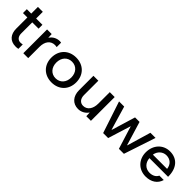

<svg xmlns="http://www.w3.org/2000/svg" viewBox="215 -1672 2741 2741"><g transform="rotate(45 1585.0 -302.0)"><path d="M326 -480H199V-615H100V-480H11V-402H100V-178C100 -64 160 11 274 11C289 11 307 10 326 6V-83C310 -80 298 -78 283 -78C232 -78 199 -117 199 -178V-402H326Z M668 -491C608 -491 551 -462 518 -410H516L513 -480H420V0H519V-228C519 -337 573 -403 659 -403C669 -403 684 -401 695 -399V-488C684 -490 676 -491 668 -491Z M998 11C1148 11 1249 -91 1249 -239C1249 -389 1148 -491 998 -491C849 -491 747 -389 747 -239C747 -91 849 11 998 11ZM998 -72C909 -72 847 -140 847 -239C847 -339 909 -407 998 -407C1088 -407 1150 -339 1150 -239C1150 -140 1088 -72 998 -72Z M1686 -248C1686 -140 1633 -72 1554 -72C1494 -72 1455 -118 1455 -190V-480H1356V-189C1356 -67 1426 11 1535 11C1595 11 1653 -19 1687 -70H1689L1692 0H1785V-480H1686Z M2400 -120H2396L2287 -480H2196L2087 -120H2083L1977 -480H1873L2032 0H2133L2241 -347H2242L2350 0H2451L2610 -480H2506Z M2894 -491C2755 -491 2656 -384 2656 -236C2656 -92 2757 11 2899 11C3010 11 3092 -44 3118 -138H3029C3010 -94 2962 -67 2901 -67C2817 -67 2758 -126 2752 -214H3129C3131 -387 3041 -491 2894 -491ZM2896 -415C2976 -415 3030 -364 3039 -284H2752C2762 -357 2821 -415 2896 -415Z"/></g></svg>

Font: UULA Sans Medium
Style: Regular
Weight: 500
Designer: Mohamed Gaber, Laura Garcia Mut
Foundry: Kief Type Foundry
Version: Version 3.006;hotconv 1.0.109;makeotfexe 2.5.65596